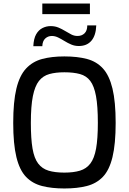

<svg xmlns="http://www.w3.org/2000/svg" viewBox="-20 -1063 730 1089"><path d="M345 6Q273 6 218.5 -8Q164 -22 127.5 -60Q91 -98 73 -172Q55 -246 55 -366Q55 -486 73 -560.5Q91 -635 128 -674.5Q165 -714 219 -728.5Q273 -743 345 -743Q419 -743 473.5 -728.5Q528 -714 564 -674.5Q600 -635 618 -560.5Q636 -486 636 -366Q636 -246 618 -172Q600 -98 563.5 -60Q527 -22 472.5 -8Q418 6 345 6ZM345 -84Q397 -84 433.5 -95Q470 -106 492.5 -135.5Q515 -165 525 -220.5Q535 -276 535 -366Q535 -461 524.5 -518Q514 -575 492 -604Q470 -633 433.5 -643Q397 -653 345 -653Q296 -653 260 -643Q224 -633 201 -604Q178 -575 166.5 -518Q155 -461 155 -366Q155 -276 164.5 -220.5Q174 -165 196.5 -135.5Q219 -106 255.5 -95Q292 -84 345 -84ZM220 -983V-1043H490V-983ZM169 -801Q171 -844 185 -868.5Q199 -893 221 -904Q243 -915 267 -915Q292 -915 312 -906.5Q332 -898 350 -887Q368 -876 384.5 -867.5Q401 -859 420 -859Q444 -859 459.5 -874Q475 -889 475 -919H526Q524 -862 498.5 -832Q473 -802 427 -802Q404 -802 384 -810.5Q364 -819 345.5 -830.5Q327 -842 309.5 -850.5Q292 -859 274 -859Q252 -859 236.5 -844.5Q221 -830 220 -801Z"/></svg>

Font: Exo Thin Medium
Style: Regular
Weight: 500
Version: Version 2.000